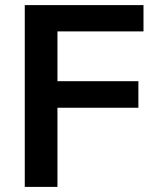

<svg xmlns="http://www.w3.org/2000/svg" viewBox="-20 -732 612 752"><path d="M77 0V-712H542V-609H205V-414H522V-310H205V0Z"/></svg>

Font: Muli-Bold
Style: Bold
Weight: 700
Version: Version 2.000